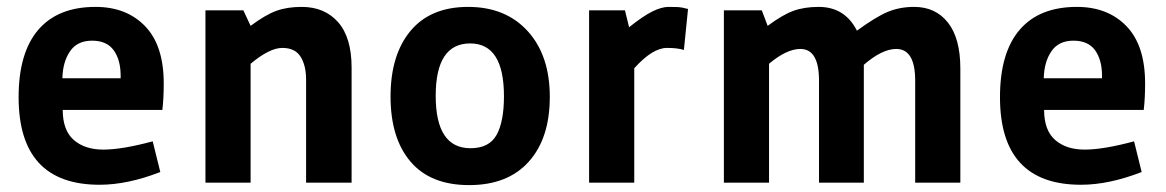

<svg xmlns="http://www.w3.org/2000/svg" viewBox="-20 -530 3382 557"><path d="M445 -31Q350 6 269 6Q34 6 34 -248Q34 -377 91 -443.5Q148 -510 257 -510Q347 -510 401 -454Q455 -398 455 -288Q455 -244 451 -211H162Q162 -152 194 -124Q226 -96 280 -96Q334 -96 423 -120ZM330 -303V-310Q330 -356 310 -384Q290 -412 247 -412Q204 -412 183 -381Q162 -350 161 -303Z M1000 0H868V-299Q868 -340 852 -365.5Q836 -391 799 -391Q762 -391 707 -345V0H576V-500H686L707 -455Q750 -487 781.5 -498.5Q813 -510 855 -510Q922 -510 961 -465.5Q1000 -421 1000 -334Z M1575 -249Q1575 -129 1514 -61Q1453 7 1341 7Q1229 7 1171 -61Q1113 -129 1113 -250Q1113 -371 1171 -440.5Q1229 -510 1338 -510Q1447 -510 1511 -439.5Q1575 -369 1575 -249ZM1442 -251Q1442 -404 1344 -404Q1244 -404 1244 -252Q1244 -100 1345 -100Q1399 -100 1420.5 -138.5Q1442 -177 1442 -251Z M1820 -332V0H1689V-500H1793L1805 -451Q1845 -483 1872 -496.5Q1899 -510 1919.5 -510Q1940 -510 1947 -509.5Q1954 -509 1959 -508Q1964 -507 1976 -504L1964 -385Q1946 -391 1915 -391Q1873 -391 1820 -332Z M2211 0H2080V-500H2190L2207 -455Q2250 -487 2281.5 -498.5Q2313 -510 2355 -510Q2431 -510 2466 -441Q2522 -482 2556.5 -496Q2591 -510 2632 -510Q2694 -510 2730 -464.5Q2766 -419 2766 -331V0H2635V-296Q2635 -388 2580 -388Q2539 -388 2486 -342V0H2356V-296Q2356 -388 2302 -388Q2262 -388 2211 -345Z M3292 -31Q3197 6 3116 6Q2881 6 2881 -248Q2881 -377 2938 -443.5Q2995 -510 3104 -510Q3194 -510 3248 -454Q3302 -398 3302 -288Q3302 -244 3298 -211H3009Q3009 -152 3041 -124Q3073 -96 3127 -96Q3181 -96 3270 -120ZM3177 -303V-310Q3177 -356 3157 -384Q3137 -412 3094 -412Q3051 -412 3030 -381Q3009 -350 3008 -303Z"/></svg>

Font: Gudea
Style: Bold
Weight: 700
Designer: Agustina Mingote
Foundry: Agustina Mingote
Version: Version 1.002